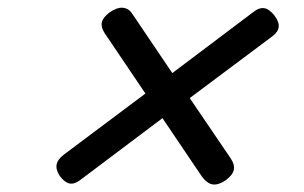

<svg xmlns="http://www.w3.org/2000/svg" viewBox="-20 -691 803 507"><path d="M576 -215Q557 -202 542 -204Q527 -206 513 -225L409 -379L191 -215Q176 -204 163.5 -206.5Q151 -209 138 -226Q127 -243 129.5 -256.5Q132 -270 149 -283L364 -444L256 -604Q246 -620 249 -632.5Q252 -645 269 -658Q289 -672 304.5 -670.5Q320 -669 329 -655L435 -498L650 -660Q664 -671 677 -669.5Q690 -668 704 -651Q717 -634 716 -620.5Q715 -607 699 -595L481 -432L589 -273Q600 -257 597.5 -243Q595 -229 576 -215Z"/></svg>

Font: Playwrite CU
Style: Regular
Weight: 400
Designer: Veronika Burian, José Scaglione
Foundry: TypeTogether
Version: Version 1.002